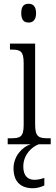

<svg xmlns="http://www.w3.org/2000/svg" viewBox="-20 -768 300 1022"><path d="M132 -648C154 -648 172 -660 172 -698C172 -736 154 -748 132 -748C109 -748 93 -736 93 -698C93 -660 109 -648 132 -648ZM21 0H143C98 14 52 64 52 128C52 201 92 234 156 234C175 234 198 228 216 219V179C195 186 180 189 163 189C129 189 104 169 104 119C104 55 149 14 186 0H250V-32H236C185 -32 167 -40 167 -106V-536H33V-504H41C89 -504 106 -496 106 -431V-103C106 -39 88 -32 37 -32H21Z"/></svg>

Font: Noto Serif Devanagari Condensed Light
Style: Regular
Weight: 300
Width: 3
Designer: Universal Thirst, Indian Type Foundry and the Monotype Design Team
Foundry: Monotype Imaging Inc.
Version: Version 2.004